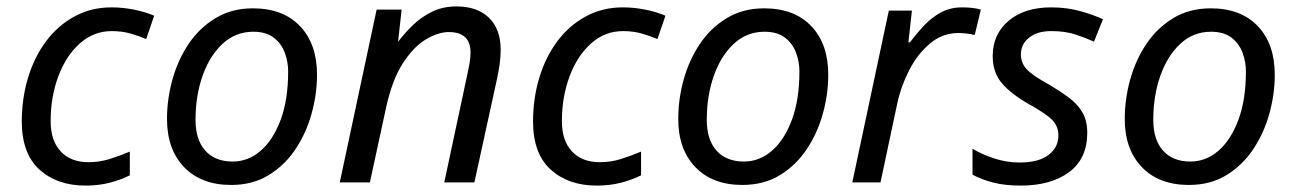

<svg xmlns="http://www.w3.org/2000/svg" viewBox="-20 -569 4044 599"><path d="M247 10Q158 10 103 -40Q48 -90 48 -190Q48 -262 67.5 -326.5Q87 -391 123.5 -440Q160 -489 212 -517.5Q264 -546 328 -546Q363 -546 398 -539Q433 -532 461 -520L436 -447Q416 -456 388.5 -464Q361 -472 329 -472Q272 -472 229 -433.5Q186 -395 162 -331Q138 -267 138 -191Q138 -130 169.5 -96.5Q201 -63 256 -63Q291 -63 322.5 -73Q354 -83 385 -96V-22Q357 -8 322.5 1Q288 10 247 10Z M701 8Q608 8 554.5 -47.5Q501 -103 501 -198Q501 -260 518 -321Q535 -382 568.5 -432Q602 -482 652.5 -512.5Q703 -543 769 -543Q863 -543 916 -487.5Q969 -432 969 -336Q969 -275 952 -214Q935 -153 901.5 -103Q868 -53 818 -22.5Q768 8 701 8ZM706 -65Q754 -65 793 -98.5Q832 -132 855.5 -195Q879 -258 879 -346Q879 -376 868.5 -404.5Q858 -433 834 -451.5Q810 -470 770 -470Q715 -470 674.5 -432.5Q634 -395 612 -332.5Q590 -270 590 -195Q590 -133 620.5 -99Q651 -65 706 -65Z M1040 0 1155 -539H1233L1222 -440H1223Q1242 -465 1267.5 -490Q1293 -515 1327 -532Q1361 -549 1404 -549Q1469 -549 1505.5 -513.5Q1542 -478 1542 -414Q1542 -391 1538.5 -367Q1535 -343 1531 -325L1460 0H1366L1438 -337Q1443 -360 1445.5 -375.5Q1448 -391 1448 -405Q1448 -469 1380 -469Q1347 -469 1308.5 -446Q1270 -423 1236.5 -371Q1203 -319 1184 -231L1134 0Z M1842 10Q1753 10 1698 -40Q1643 -90 1643 -190Q1643 -262 1662.5 -326.5Q1682 -391 1718.5 -440Q1755 -489 1807 -517.5Q1859 -546 1923 -546Q1958 -546 1993 -539Q2028 -532 2056 -520L2031 -447Q2011 -456 1983.5 -464Q1956 -472 1924 -472Q1867 -472 1824 -433.5Q1781 -395 1757 -331Q1733 -267 1733 -191Q1733 -130 1764.5 -96.5Q1796 -63 1851 -63Q1886 -63 1917.5 -73Q1949 -83 1980 -96V-22Q1952 -8 1917.5 1Q1883 10 1842 10Z M2296 8Q2203 8 2149.5 -47.5Q2096 -103 2096 -198Q2096 -260 2113 -321Q2130 -382 2163.5 -432Q2197 -482 2247.5 -512.5Q2298 -543 2364 -543Q2458 -543 2511 -487.5Q2564 -432 2564 -336Q2564 -275 2547 -214Q2530 -153 2496.5 -103Q2463 -53 2413 -22.5Q2363 8 2296 8ZM2301 -65Q2349 -65 2388 -98.5Q2427 -132 2450.5 -195Q2474 -258 2474 -346Q2474 -376 2463.5 -404.5Q2453 -433 2429 -451.5Q2405 -470 2365 -470Q2310 -470 2269.5 -432.5Q2229 -395 2207 -332.5Q2185 -270 2185 -195Q2185 -133 2215.5 -99Q2246 -65 2301 -65Z M2639 0 2753 -536H2825L2814 -437H2819Q2840 -465 2863 -489.5Q2886 -514 2915 -530Q2944 -546 2982 -546Q2996 -546 3011.5 -544.5Q3027 -543 3040 -539L3021 -460Q2994 -466 2970 -466Q2920 -466 2881 -433Q2842 -400 2816 -349Q2790 -298 2779 -245L2727 0Z M3164 10Q3115 10 3078.5 0.5Q3042 -9 3014 -24V-105Q3040 -89 3079.5 -75.5Q3119 -62 3161 -62Q3220 -62 3251 -85.5Q3282 -109 3282 -146Q3282 -175 3263 -194.5Q3244 -214 3192 -243Q3135 -275 3106 -309Q3077 -343 3077 -394Q3077 -462 3126.5 -504Q3176 -546 3259 -546Q3308 -546 3349.5 -534.5Q3391 -523 3421 -509L3393 -439Q3367 -451 3335 -461.5Q3303 -472 3259 -472Q3216 -472 3190.5 -451.5Q3165 -431 3165 -399Q3165 -373 3182.5 -353.5Q3200 -334 3253 -305Q3287 -285 3314 -265Q3341 -245 3356.5 -219Q3372 -193 3372 -155Q3372 -74 3315.5 -32Q3259 10 3164 10Z M3689 8Q3596 8 3542.5 -47.5Q3489 -103 3489 -198Q3489 -260 3506 -321Q3523 -382 3556.5 -432Q3590 -482 3640.5 -512.5Q3691 -543 3757 -543Q3851 -543 3904 -487.5Q3957 -432 3957 -336Q3957 -275 3940 -214Q3923 -153 3889.5 -103Q3856 -53 3806 -22.5Q3756 8 3689 8ZM3694 -65Q3742 -65 3781 -98.5Q3820 -132 3843.5 -195Q3867 -258 3867 -346Q3867 -376 3856.5 -404.5Q3846 -433 3822 -451.5Q3798 -470 3758 -470Q3703 -470 3662.5 -432.5Q3622 -395 3600 -332.5Q3578 -270 3578 -195Q3578 -133 3608.5 -99Q3639 -65 3694 -65Z"/></svg>

Font: Noto IKEA Latin
Style: Italic
Weight: 400
Italic angle: -12°
Designer: Monotype Design Team
Foundry: Monotype Imaging Inc.
Version: Version 1.0